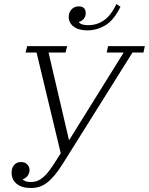

<svg xmlns="http://www.w3.org/2000/svg" viewBox="-20 -929 745 961"><path d="M135 12Q89 12 63.5 -9Q38 -30 38 -64Q38 -88 50.5 -103Q63 -118 85 -118Q105 -118 116.5 -106Q128 -94 128 -77Q128 -66 121 -53Q114 -40 95 -32V-29Q102 -24 111 -21Q120 -18 134 -18Q152 -18 166.5 -23.5Q181 -29 195.5 -41Q210 -53 225.5 -73.5Q241 -94 260 -124L284 -162L163 -666H108L116 -698H316L308 -666H223L325 -229H327L599 -666H514L521 -698H705L698 -666H643L294 -109Q272 -74 252.5 -51Q233 -28 214.5 -14Q196 0 176.5 6Q157 12 135 12ZM417 -777Q373 -777 348.5 -796Q324 -815 324 -844Q324 -867 338 -882Q352 -897 374 -897Q409 -897 409 -863Q409 -845 398 -833.5Q387 -822 376 -820V-816Q388 -803 422 -803Q465 -803 500 -827Q535 -851 563 -909L583 -895Q550 -828 507.5 -802.5Q465 -777 417 -777Z"/></svg>

Font: IBM Plex Serif Light
Style: Italic
Weight: 300
Italic angle: -14°
Designer: Mike Abbink, Paul van der Laan, Pieter van Rosmalen
Foundry: Bold Monday
Version: Version 3.001